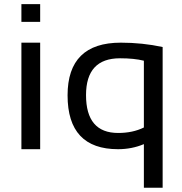

<svg xmlns="http://www.w3.org/2000/svg" viewBox="-20 -718 876 924"><path d="M173.3 -512.7V0H83V-512.7ZM173.3 -698.2V-612.8H83V-698.2Z M672.4 -425.8Q626 -437.5 557.6 -437.5Q394 -437.5 394 -260.3Q394 -78.1 548.8 -78.1Q619.1 -78.1 672.4 -104.5ZM762.7 185.5H672.4V-24.4Q614.7 0 548.3 0Q305.2 0 305.2 -259.3Q305.2 -512.7 561.5 -512.7Q665.5 -512.7 762.7 -491.7Z"/></svg>

Font: Voltera
Style: Regular
Weight: 400
Designer: Bernd Montag
Version: Version 1.301